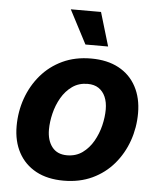

<svg xmlns="http://www.w3.org/2000/svg" viewBox="-54 -808 716 865"><g transform="rotate(5 304.0 -375.0)"><path d="M265.6 10.7Q192.4 10.7 140.6 -17.3Q88.9 -45.4 61.3 -96.4Q33.7 -147.5 33.7 -215.8Q33.7 -281.7 54.9 -341.6Q76.2 -401.4 116 -448Q155.8 -494.6 212.9 -521.5Q270 -548.3 342.3 -548.3Q415 -548.3 466.8 -520.5Q518.6 -492.7 546.1 -441.4Q573.7 -390.1 573.7 -321.3Q573.7 -255.9 552.7 -196.3Q531.7 -136.7 491.9 -89.8Q452.1 -43 395 -16.1Q337.9 10.7 265.6 10.7ZM271 -104.5Q311 -104.5 340.6 -125.7Q370.1 -147 389.4 -180.7Q408.7 -214.4 418 -252.7Q427.2 -291 427.2 -325.2Q427.2 -357.9 416.7 -382.1Q406.2 -406.2 386.2 -419.7Q366.2 -433.1 336.4 -433.1Q296.4 -433.1 266.8 -412.1Q237.3 -391.1 218 -357.7Q198.7 -324.2 189.5 -285.9Q180.2 -247.6 180.2 -212.9Q180.2 -164.1 203.4 -134.3Q226.6 -104.5 271 -104.5ZM310.5 -608.9 231 -761.2H367.7L413.1 -608.9Z"/></g></svg>

Font: Inter 17pt
Style: Bold Italic
Weight: 700
Italic angle: -9.3988°
Version: Version 4.001;git-66647c0bb